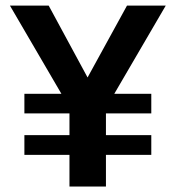

<svg xmlns="http://www.w3.org/2000/svg" viewBox="-20 -679 640 699"><path d="M396 -337.4H530.8V-266.1H365.7V-187H530.8V-115.2H365.7V0H232.9V-115.2H68.8V-187H232.9V-266.1H68.8V-337.4H203.6L16.1 -658.7H157.2L298.8 -397L442.4 -658.7H583.5Z"/></svg>

Font: Cousine
Style: Bold
Weight: 700
Monospace: yes
Designer: Steve Matteson
Foundry: Ascender Corporation
Version: Version 1.20